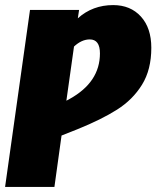

<svg xmlns="http://www.w3.org/2000/svg" viewBox="-21 -735 615 755"><path d="M574 -547Q574 -461 537.5 -402Q501 -343 439.5 -304Q378 -265 284 -227L221 -202L193 0H-1L97 -696H290L285 -663Q343 -715 424 -715Q492 -715 533 -670Q574 -625 574 -547ZM372 -525Q372 -580 332 -580Q300 -580 270 -552L240 -339L253 -346Q372 -412 372 -525Z"/></svg>

Font: Fira Sans Condensed Black
Style: Italic
Weight: 900
Width: 3
Italic angle: -8°
Designer: Carrois Corporate & Edenspiekermann AG
Foundry: Carrois Corporate GbR & Edenspiekermann AG
Version: Version 4.203